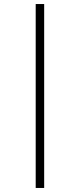

<svg xmlns="http://www.w3.org/2000/svg" viewBox="-20 -822 396 952"><path d="M157 110V-802H199V110Z"/></svg>

Font: Literata 36pt Light
Style: Regular
Weight: 300
Designer: Latin by Veronika Burian and Jose Scaglione. Greek by Irene Vlachou. Cyrillic by Vera Evstafieva.
Foundry: TypeTogether
Version: Version 3.002